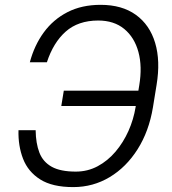

<svg xmlns="http://www.w3.org/2000/svg" viewBox="-20 -757 703 787"><path d="M55.8 -223.4H126.1Q126.8 -169.4 141.5 -131.4Q156.2 -93.4 191.9 -73.5Q227.6 -53.6 290.8 -53.6Q339.1 -53.6 380.3 -75.6Q421.5 -97.7 453.5 -135.3Q485.4 -172.9 506.6 -220.3Q527.7 -267.8 535.9 -318.5L536.6 -322.4H231.2L241.5 -385.3H547.2L550.8 -407.3Q563.6 -484 547.4 -543.9Q531.2 -603.7 489.3 -638.3Q447.4 -672.9 382.1 -672.9Q300.1 -672.6 249.3 -627.5Q198.5 -582.4 172.2 -501.8H102.3Q120.7 -571 159.4 -624.1Q198.2 -677.2 256.6 -707.2Q315 -737.2 392.4 -737.2Q480.1 -737.2 536.9 -696.2Q593.8 -655.2 615.9 -581.3Q638.1 -507.5 621.8 -409.1L606.9 -317.1Q590.6 -218.8 544 -145.2Q497.5 -71.7 429.5 -30.9Q361.5 9.9 280.2 9.9Q194.6 9.9 144.9 -21.5Q95.2 -52.9 74.6 -106Q54 -159.1 55.8 -223.4Z"/></svg>

Font: Inter Light  BETA
Style: Italic
Weight: 300
Italic angle: 9.39999°
Designer: Rasmus Andersson
Foundry: rsms
Version: Version 3.011;git-f93a4a705